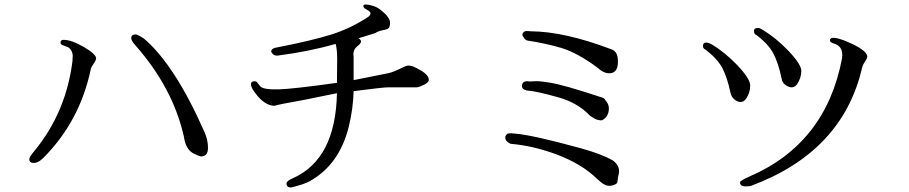

<svg xmlns="http://www.w3.org/2000/svg" viewBox="-20 -817 4040 853"><path d="M904 -160Q904 -195 889 -229Q757 -529 619 -646Q591 -664 583 -664Q563 -664 563 -648Q563 -636 582 -615Q748 -427 797 -210Q805 -153 840 -135L860 -126Q869 -122 873 -122Q904 -122 904 -160ZM249 -628Q248 -620 259 -616L278 -609Q287 -606 295 -595Q303 -583 303 -569Q303 -554 302 -546Q274 -320 135 -149Q110 -120 110 -110Q110 -93 130 -93Q150 -93 172 -115Q336 -279 384 -513Q385 -518 396 -534Q407 -550 407 -558Q407 -576 353 -608Q298 -640 262 -640Q249 -640 249 -628Z M1213 -570Q1354 -588 1471 -622Q1478 -599 1478 -553Q1478 -507 1477 -449Q1275 -421 1218 -420Q1147 -418 1135 -435Q1124 -450 1121 -453Q1117 -456 1110 -456Q1095 -456 1095 -442Q1095 -428 1116 -401Q1136 -374 1157 -361Q1178 -347 1200 -347Q1216 -353 1335 -374L1477 -403Q1471 -111 1283 -26Q1253 -13 1253 -3V-2Q1253 16 1273 16Q1332 2 1358 -13Q1487 -86 1529 -252Q1549 -333 1551 -412Q1682 -429 1704 -429H1707H1820H1831Q1840 -429 1863 -440Q1885 -450 1885 -463Q1886 -490 1815 -522L1797 -526Q1787 -526 1777 -521Q1727 -496 1706 -492Q1584 -468 1551 -461V-565Q1550 -570 1550 -576Q1550 -598 1567 -611Q1584 -624 1584 -633Q1583 -641 1573 -647L1647 -670Q1659 -678 1677 -682Q1694 -685 1700 -688Q1713 -692 1713 -716Q1713 -739 1675 -770Q1657 -785 1637 -791Q1616 -797 1605 -797Q1594 -797 1594 -790Q1594 -782 1610 -774Q1626 -765 1626 -758Q1626 -750 1616 -742Q1537 -690 1450 -663Q1363 -636 1214 -607Q1185 -603 1185 -588Q1185 -584 1192 -577Q1199 -570 1210 -570Z M2725 -551Q2724 -556 2724 -560Q2721 -589 2696 -598Q2488 -677 2338 -678L2325 -679Q2324 -679 2316 -679Q2310 -678 2306 -674Q2300 -667 2301 -661Q2302 -656 2308 -649Q2313 -640 2322 -637Q2402 -625 2474 -604Q2546 -582 2635 -516Q2665 -488 2694 -492Q2728 -497 2725 -551ZM2299 -436Q2297 -421 2320 -415H2321Q2363 -412 2459 -385Q2546 -361 2600 -304Q2623 -287 2637 -284Q2652 -281 2655 -283Q2686 -299 2685 -338Q2684 -356 2670 -371Q2665 -381 2657 -383Q2479 -442 2421 -450Q2373 -458 2354 -456L2334 -455L2323 -456H2317Q2301 -454 2299 -438ZM2225 -206Q2224 -190 2248 -178H2249Q2345 -170 2447 -133Q2564 -90 2633 -22Q2664 7 2680 8Q2696 10 2709 4Q2722 -1 2723 -9Q2724 -14 2725 -22L2726 -30L2727 -36Q2740 -77 2703 -104Q2650 -134 2558 -159Q2346 -217 2272 -223L2252 -225Q2237 -226 2231 -220Q2225 -213 2225 -209Z M3292 11Q3310 11 3316 9Q3724 -143 3810 -516Q3814 -531 3824 -545Q3833 -558 3833 -565Q3833 -596 3731 -637Q3699 -649 3683 -649Q3667 -649 3667 -637Q3667 -629 3686 -623Q3722 -612 3722 -573Q3722 -566 3721 -558Q3649 -179 3310 -33Q3268 -14 3268 -8Q3267 11 3292 11ZM3350 -693Q3328 -693 3330 -678Q3330 -665 3341 -661Q3394 -621 3416 -579Q3438 -537 3452 -470Q3456 -448 3469 -440Q3485 -429 3496 -429H3497Q3512 -429 3522 -444Q3540 -472 3540 -502Q3540 -531 3482 -592Q3426 -650 3369 -684Q3354 -693 3350 -693ZM3103 -613Q3103 -601 3115 -596Q3167 -556 3189 -515Q3211 -473 3225 -406Q3229 -387 3242 -376Q3255 -364 3270 -364Q3285 -364 3295 -379Q3313 -406 3313 -437Q3313 -467 3255 -528Q3199 -586 3142 -620Q3127 -628 3118 -628Q3103 -628 3103 -613Z"/></svg>

Font: Sawarabi Mincho
Style: Regular
Weight: 400
Version: Version 1.082; ttfautohint (v1.8.4.7-5d5b)